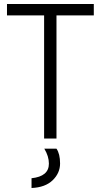

<svg xmlns="http://www.w3.org/2000/svg" viewBox="-20 -694 505 962"><path d="M263 51Q281 77 281 125Q281 173 244 209Q207 245 138 248V199Q225 190 225 126Q225 89 202 51ZM450 -617H263V0H201V-617H15V-674H450Z"/></svg>

Font: Hind Kochi Light
Style: Regular
Weight: 300
Designer: Dhruvi Tolia
Foundry: Indian Type Foundry
Version: Version 0.702;PS 1.0;hotconv 1.0.81;makeotf.lib2.5.63406